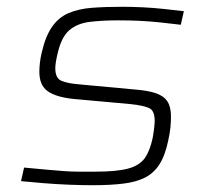

<svg xmlns="http://www.w3.org/2000/svg" viewBox="-20 -538 614 566"><path d="M253 8Q221 8 183.5 6.5Q146 5 109 2Q72 -1 42 -4L51 -44Q94 -40 121.5 -37.5Q149 -35 170 -33.5Q191 -32 211.5 -32Q232 -32 262 -32Q324 -32 357.5 -41Q391 -50 406.5 -71.5Q422 -93 430 -131Q433 -148 434.5 -161Q436 -174 436 -182Q436 -212 419.5 -219.5Q403 -227 366 -231L200 -246Q147 -251 121.5 -268.5Q96 -286 96 -326Q96 -338 97.5 -352Q99 -366 103 -383Q114 -431 133.5 -459Q153 -487 182.5 -499.5Q212 -512 251 -515Q290 -518 342 -518Q369 -518 400.5 -516.5Q432 -515 464 -511.5Q496 -508 522 -505L513 -465Q480 -469 451.5 -472Q423 -475 393.5 -476.5Q364 -478 328 -478Q281 -478 244.5 -473.5Q208 -469 184.5 -449Q161 -429 150 -381Q147 -369 145 -357Q143 -345 143 -337Q143 -308 160.5 -300Q178 -292 217 -289L379 -274Q417 -271 440 -263Q463 -255 473.5 -239Q484 -223 484 -195Q484 -179 482.5 -163Q481 -147 476 -124Q467 -80 450 -53.5Q433 -27 406.5 -14Q380 -1 342 3.5Q304 8 253 8Z"/></svg>

Font: Saira Expanded ExtraLight
Style: Italic
Weight: 250
Width: 7
Italic angle: -12°
Designer: Hector Gatti with collaboration of the Omnibus-Type team
Foundry: Omnibus-Type
Version: Version 1.101